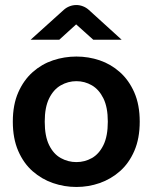

<svg xmlns="http://www.w3.org/2000/svg" viewBox="-20 -732 607 764"><path d="M284 12Q236 12 191 -3.5Q146 -19 110 -50.5Q74 -82 52.5 -131.5Q31 -181 31 -248Q31 -315 52.5 -364Q74 -413 110 -445Q146 -477 191 -492Q236 -507 284 -507Q332 -507 376.5 -492Q421 -477 457 -445Q493 -413 514.5 -364Q536 -315 536 -248Q536 -181 514.5 -131.5Q493 -82 457 -50.5Q421 -19 376.5 -3.5Q332 12 284 12ZM284 -87Q317 -87 345.5 -103Q374 -119 391.5 -154.5Q409 -190 409 -248Q409 -305 391.5 -340.5Q374 -376 345.5 -392.5Q317 -409 284 -409Q251 -409 222 -392.5Q193 -376 175.5 -340.5Q158 -305 158 -248Q158 -190 175.5 -154.5Q193 -119 222 -103Q251 -87 284 -87ZM102 -574 234 -693Q244 -702 257 -707Q270 -712 284 -712Q297 -712 310 -707Q323 -702 333 -693L464 -574H351L283 -635L216 -574Z"/></svg>

Font: Atkinson Hyperlegible Next SemiBold
Style: Regular
Weight: 600
Designer: Elliott Scott, Megan Eiswerth, Linus Boman, Theodore Petrosky, Letters from Sweden
Foundry: Applied Design Works, Letters from Sweden
Version: Version 2.001